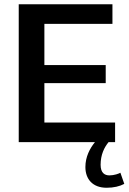

<svg xmlns="http://www.w3.org/2000/svg" viewBox="-20 -670 606 905"><path d="M68.3 0H427.5C403.3 30 382.5 69.2 382.5 117.5C382.5 174.2 416.7 215 482.5 215C515.8 215 544.2 208.3 565.8 196.7L547.5 144.2C540.8 148.3 518.3 156.7 495.8 156.7C473.3 156.7 454.2 145 454.2 106.7C454.2 59.2 471.7 24.2 491.7 0H522.5V-92.5H189.2V-278.3H478.3V-363.3H189.2V-557.5H510V-650H68.3Z"/></svg>

Font: Boon SemiBold
Style: Regular
Weight: 600
Designer: Sungsit Sawaiwan
Foundry: FontUni
Version: Version 2.0